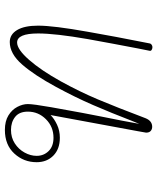

<svg xmlns="http://www.w3.org/2000/svg" viewBox="51 -694 644 786"><g transform="rotate(-90 373.0 -301.0)"><path d="M661 -467Q661 -404 636 -264Q618 -160 588 -9Q587 -5 582.5 -2Q578 1 573 1Q567 1 562 -2Q557 -5 558 -10L568 -60Q577 -108 587.5 -163Q598 -218 606 -264Q629 -396 629 -467Q629 -553 592 -553Q564 -553 521 -504Q478 -455 433 -374Q391 -298 359 -222Q327 -146 282 -27Q271 0 247 0Q237 0 230 -6Q223 -12 223 -25Q223 -28 229 -59L295 -416Q280 -401 255.5 -389.5Q231 -378 202 -378Q156 -378 129 -404.5Q102 -431 102 -473Q102 -526 137.5 -564.5Q173 -603 234 -603Q270 -603 293.5 -588.5Q317 -574 328.5 -552Q340 -530 340 -509Q340 -487 327 -413Q314 -339 304 -286.5Q294 -234 289 -209Q270 -116 259 -53L272 -85Q304 -168 336 -242Q368 -316 411 -395Q458 -482 502 -532.5Q546 -583 594 -583Q625 -583 643 -553Q661 -523 661 -467ZM309 -509Q309 -544 287.5 -561Q266 -578 234 -578Q203 -578 179 -562.5Q155 -547 141.5 -522.5Q128 -498 128 -473Q128 -444 147.5 -424Q167 -404 202 -404Q247 -404 278 -435Q309 -466 309 -509Z"/></g></svg>

Font: Mali ExtraLight
Style: Italic
Weight: 275
Italic angle: -10°
Version: Version 1.000; ttfautohint (v1.6)